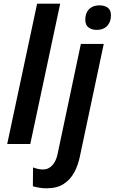

<svg xmlns="http://www.w3.org/2000/svg" viewBox="-20 -780 621 1040"><path d="M19 0 181 -760H306L144 0ZM232 240Q212 240 191.5 236.5Q171 233 158 229L159 127Q173 132 186 135Q199 138 213 138Q232 138 247.5 128.5Q263 119 275 99.5Q287 80 293 49L418 -542H542L413 66Q403 116 381.5 155Q360 194 324 217Q288 240 232 240ZM504 -618Q478 -618 460 -631Q442 -644 442 -673Q442 -697 451 -714.5Q460 -732 477.5 -741.5Q495 -751 519 -751Q546 -751 563.5 -738.5Q581 -726 581 -697Q581 -661 560.5 -639.5Q540 -618 504 -618Z"/></svg>

Font: Noto Sans Display SemiBold
Style: Italic
Weight: 600
Italic angle: -12°
Designer: Monotype Design Team
Foundry: Monotype Imaging Inc.
Version: Version 2.003